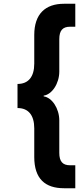

<svg xmlns="http://www.w3.org/2000/svg" viewBox="-20 -797 445 1020"><path d="M295 -589C295 -635 313 -655 352 -655H380V-777H320C220 -777 162 -722 162 -611V-459C162 -389 131 -351 73 -351V-223C131 -223 162 -185 162 -115V37C162 153 220 203 320 203H380V81H352C313 81 295 61 295 15V-157C295 -221 256 -279 212 -285V-289C256 -295 295 -353 295 -417Z"/></svg>

Font: UULA Sans
Style: Bold
Weight: 700
Designer: Mohamed Gaber, Laura Garcia Mut
Foundry: Kief Type Foundry
Version: Version 3.006;hotconv 1.0.109;makeotfexe 2.5.65596